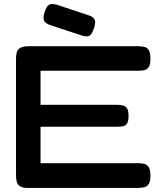

<svg xmlns="http://www.w3.org/2000/svg" viewBox="-20 -917 802 947"><path d="M119 10Q91 10 78.5 1.5Q66 -7 62.5 -21Q59 -35 59 -52V-629Q59 -663 73 -676Q87 -689 122 -689H662Q679 -689 692.5 -685.5Q706 -682 714 -669.5Q722 -657 722 -628Q722 -600 714 -587Q706 -574 692 -571Q678 -568 661 -568H180V-400H558Q575 -400 587.5 -396.5Q600 -393 607 -382Q614 -371 614 -345Q614 -320 607 -308.5Q600 -297 587 -294.5Q574 -292 556 -292H180V-112H662Q679 -112 692.5 -108.5Q706 -105 714 -92Q722 -79 722 -51Q722 -23 714 -10Q706 3 692 6.5Q678 10 661 10ZM386 -741 228 -793Q203 -802 197 -816Q191 -830 200 -857Q209 -886 222 -893.5Q235 -901 259 -894L416 -842Q441 -834 447 -819.5Q453 -805 443 -777Q434 -749 422 -741.5Q410 -734 386 -741Z"/></svg>

Font: Fredoka SemiExpanded Medium
Style: Regular
Weight: 500
Width: 6
Designer: Ben Nathan
Foundry: Milena B. Brandão, Ben Nathan
Version: Version 2.001